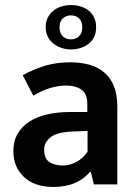

<svg xmlns="http://www.w3.org/2000/svg" viewBox="-20 -731 540 761"><path d="M70 -433Q114 -457 159 -470.5Q204 -484 258 -484Q300 -484 334 -474.5Q368 -465 393 -444Q418 -423 431.5 -389.5Q445 -356 445 -308V0H352L340 -50H337Q286 10 192 10Q117 10 75 -29.5Q33 -69 33 -132Q33 -172 50 -201Q67 -230 96.5 -249Q126 -268 167 -277.5Q208 -287 256 -287H326V-320Q326 -359 303 -375.5Q280 -392 241 -392Q213 -392 181.5 -383Q150 -374 112 -352ZM327 -212 273 -210Q207 -208 181 -187.5Q155 -167 155 -138Q155 -101 177 -88Q199 -75 228 -75Q257 -75 283.5 -89.5Q310 -104 327 -130ZM161 -623Q161 -645 169.5 -661.5Q178 -678 192 -689Q206 -700 224 -705.5Q242 -711 261 -711Q281 -711 299.5 -705.5Q318 -700 331.5 -689Q345 -678 353 -661.5Q361 -645 361 -623Q361 -600 352.5 -583.5Q344 -567 330 -556.5Q316 -546 298 -540.5Q280 -535 261 -535Q242 -535 224 -541Q206 -547 192 -558Q178 -569 169.5 -585.5Q161 -602 161 -623ZM216 -623Q216 -600 228.5 -587.5Q241 -575 261 -575Q281 -575 293.5 -587.5Q306 -600 306 -623Q306 -646 293.5 -658Q281 -670 261 -670Q242 -670 229 -658Q216 -646 216 -623Z"/></svg>

Font: Ek Mukta SemiBold
Style: Regular
Weight: 600
Designer: Girish Dalvi and Yashodeep Gholap
Foundry: Ek Type
Version: Version 2.538;PS 1.002;hotconv 16.6.51;makeotf.lib2.5.65220;